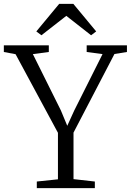

<svg xmlns="http://www.w3.org/2000/svg" viewBox="-31 -979 680 999"><path d="M270.5 -46V-288L50 -697L-11 -708.5V-743H223V-708.5L140 -697.5L285.5 -405L319 -324.5L355 -403.5L502.5 -697.5L420 -708.5V-743H629.5V-708.5L564.5 -698L351.5 -289V-47L462.5 -34.5V0H160.5V-34.5ZM184.5 -795.5 158 -815.5 277 -959H350.5L469.5 -815.5L443 -795.5L314 -896.5Z"/></svg>

Font: Merriweather 60pt Light
Style: Regular
Weight: 300
Version: Version 2.100